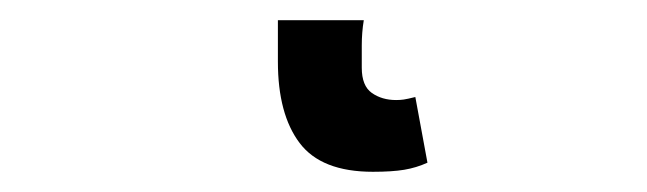

<svg xmlns="http://www.w3.org/2000/svg" viewBox="-20 38 640 190"><path d="M349 208Q298 208 276.5 179.5Q255 151 255 99V58H340Q338 70 338 83Q338 96 338 105Q338 123 348 130Q358 137 372 137Q376 137 379.5 136.5Q383 136 391 134L403 199Q392 204 380 206Q368 208 349 208Z"/></svg>

Font: Source Code Pro Semibold
Style: Regular
Weight: 600
Monospace: yes
Designer: Paul D. Hunt, Teo Tuominen
Foundry: Adobe Systems Incorporated
Version: Version 2.030;PS 1.000;hotconv 16.6.51;makeotf.lib2.5.65220